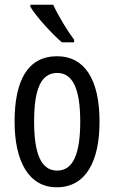

<svg xmlns="http://www.w3.org/2000/svg" viewBox="-20 -786 485 816"><path d="M206 -766H109V-757C135 -714 203 -640 243 -606H295V-617C267 -654 227 -720 206 -766ZM403 -269C403 -452 337 -547 223 -547C99 -547 42 -446 42 -269C42 -101 102 10 221 10C346 10 403 -102 403 -269ZM125 -269C125 -407 154 -476 223 -476C290 -476 321 -407 321 -269C321 -130 290 -61 223 -61C155 -61 125 -132 125 -269Z"/></svg>

Font: Noto Sans Arabic UI XCn
Style: Regular
Weight: 400
Width: 2
Designer: Monotype Design Team, Nadine Chahine and Nizar Qandah
Foundry: Monotype Imaging Inc.
Version: Version 2.010